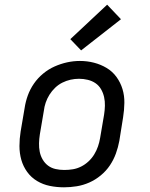

<svg xmlns="http://www.w3.org/2000/svg" viewBox="-20 -791 640 819"><path d="M253 8Q222 8 192.5 2Q163 -4 138 -19Q113 -34 96 -57.5Q79 -81 71 -109Q63 -137 63 -168Q63 -199 68 -230L85 -330Q89 -357 98.5 -383.5Q108 -410 124.5 -434Q141 -458 164 -477Q187 -496 213 -507.5Q239 -519 266 -525Q293 -531 321 -531Q352 -531 381 -523.5Q410 -516 435 -501Q460 -486 477 -462.5Q494 -439 502.5 -411Q511 -383 510.5 -352Q510 -321 505 -290L489 -190Q484 -163 474.5 -136.5Q465 -110 449 -86Q433 -62 410 -43Q387 -24 361 -12.5Q335 -1 307.5 3.5Q280 8 253 8ZM254 -66Q273 -66 291 -69Q309 -72 326 -80.5Q343 -89 357.5 -102.5Q372 -116 382 -132.5Q392 -149 398 -166.5Q404 -184 407 -202L424 -302Q427 -321 427.5 -340Q428 -359 424 -377Q420 -395 411 -410.5Q402 -426 387.5 -436Q373 -446 354.5 -450.5Q336 -455 317 -455Q299 -455 281 -451Q263 -447 246 -438.5Q229 -430 215 -416.5Q201 -403 191 -387Q181 -371 175 -353.5Q169 -336 167 -318L150 -218Q147 -199 146.5 -180Q146 -161 149.5 -143.5Q153 -126 162 -110.5Q171 -95 185 -84.5Q199 -74 217 -70Q235 -66 254 -66ZM326 -576 280 -624 437 -771 496 -709Z"/></svg>

Font: Iosevka Etoile Oblique
Style: Regular
Weight: 400
Italic angle: -9°
Designer: Belleve Invis
Foundry: Belleve Invis
Version: Version 15.5.2; ttfautohint (v1.8.4)